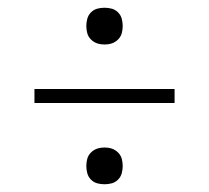

<svg xmlns="http://www.w3.org/2000/svg" viewBox="-20 -588 540 496"><path d="M250 -473Q240 -473 231 -476Q222 -479 215 -486Q208 -493 205.5 -502Q203 -511 203 -521Q203 -530 205.5 -539.5Q208 -549 215 -556Q222 -563 231 -565.5Q240 -568 250 -568Q260 -568 269 -565.5Q278 -563 285 -556Q292 -549 294.5 -539.5Q297 -530 297 -521Q297 -511 294.5 -502Q292 -493 285 -486Q278 -479 269 -476Q260 -473 250 -473ZM431 -322H69V-358H431ZM250 -112Q240 -112 231 -114.5Q222 -117 215 -124Q208 -131 205.5 -140.5Q203 -150 203 -159Q203 -169 205.5 -178Q208 -187 215 -194Q222 -201 231 -204Q240 -207 250 -207Q260 -207 269 -204Q278 -201 285 -194Q292 -187 294.5 -178Q297 -169 297 -159Q297 -150 294.5 -140.5Q292 -131 285 -124Q278 -117 269 -114.5Q260 -112 250 -112Z"/></svg>

Font: Iosevka Curly Extralight
Style: Regular
Weight: 200
Monospace: yes
Designer: Belleve Invis
Foundry: Belleve Invis
Version: Version 22.1.2; ttfautohint (v1.8.4)